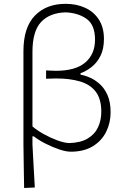

<svg xmlns="http://www.w3.org/2000/svg" viewBox="-20 -764 638 979"><path d="M103 194.5Q102 142 101.2 88.8Q100.5 35.5 99.5 -28.5V-503Q99.5 -624.5 158 -684.5Q216.5 -744.5 314.5 -744.5Q370 -744.5 414.2 -724.2Q458.5 -704 484.2 -664Q510 -624 510 -565.5Q510 -514.5 492.5 -479.5Q475 -444.5 447.5 -422.8Q420 -401 390.5 -390.5V-383.5Q411 -380 437 -369Q463 -358 487.5 -336.5Q512 -315 528 -279.5Q544 -244 544 -191.5Q544 -137.5 521.2 -91.8Q498.5 -46 453.2 -18.2Q408 9.5 340.5 9.5Q317 9.5 282.5 -2Q248 -13.5 212.5 -31.5Q177 -49.5 152 -69H145.5V-27Q148.5 33 151.5 85.5Q154.5 138 157.5 192ZM332.5 -34.5Q391 -36 427.2 -57.8Q463.5 -79.5 480 -115.2Q496.5 -151 496.5 -194.5Q496.5 -259 468.5 -296Q440.5 -333 388.8 -348.5Q337 -364 265.5 -364Q253 -363.5 240.2 -363.2Q227.5 -363 215 -362.5V-405Q224 -404.5 234.8 -404Q245.5 -403.5 265 -403Q365.5 -403 415 -445.5Q464.5 -488 464.5 -562Q464.5 -637 421.5 -667.8Q378.5 -698.5 314 -701Q233 -698.5 189.2 -651.5Q145.5 -604.5 145.5 -499V-119.5Q168.5 -99.5 202.5 -80.5Q236.5 -61.5 271.8 -48.5Q307 -35.5 332.5 -34.5Z"/></svg>

Font: Commissioner Loud ExtraLight
Style: Regular
Weight: 200
Designer: Kostas Bartsokas
Foundry: Kostas Bartsokas
Version: Version 1.000; ttfautohint (v1.8.3)